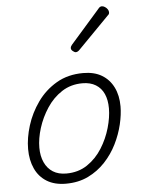

<svg xmlns="http://www.w3.org/2000/svg" viewBox="-58 -886 705 950"><g transform="rotate(-5 294.5 -410.5)"><path d="M231 19Q175 19 136.5 -4.5Q98 -28 78.5 -70.5Q59 -113 59 -168Q59 -223 78 -284Q97 -345 135 -398.5Q173 -452 230 -485.5Q287 -519 363 -519Q418 -519 455.5 -496.5Q493 -474 513 -433.5Q533 -393 533 -339Q533 -298 521.5 -249.5Q510 -201 486.5 -153.5Q463 -106 426.5 -67Q390 -28 341.5 -4.5Q293 19 231 19ZM237 -31Q297 -31 341.5 -61Q386 -91 415.5 -138Q445 -185 460 -237.5Q475 -290 475 -334Q475 -376 461.5 -406Q448 -436 421 -452.5Q394 -469 355 -469Q297 -469 252.5 -440Q208 -411 177.5 -364.5Q147 -318 131 -266.5Q115 -215 115 -170Q115 -128 129.5 -96.5Q144 -65 171 -48Q198 -31 237 -31ZM336 -625Q330 -625 321.5 -632Q313 -639 313 -646Q313 -651 314.5 -654.5Q316 -658 320 -663L464 -827Q470 -835 474.5 -837.5Q479 -840 484 -840Q491 -840 499 -835Q507 -830 512 -822.5Q517 -815 517 -808Q517 -803 515.5 -799.5Q514 -796 509 -792L354 -634Q345 -625 336 -625Z"/></g></svg>

Font: Playwrite RO ExtraLight
Style: Regular
Weight: 250
Version: Version 1.002